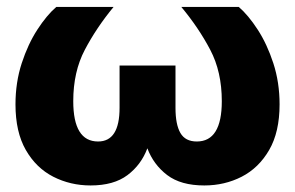

<svg xmlns="http://www.w3.org/2000/svg" viewBox="-20 -536 865 563"><path d="M245.6 7.8Q186.5 7.8 136.2 -17.8Q85.9 -43.5 55.7 -96.2Q25.4 -148.9 25.4 -230Q25.4 -294.4 43.7 -350.6Q62 -406.7 89.6 -449.2Q117.2 -491.7 145 -515.6H313Q262.7 -454.6 228.8 -390.1Q194.8 -325.7 194.8 -239.3Q194.8 -121.1 267.6 -121.1Q330.6 -121.1 330.6 -219.7V-343.8H494.6V-219.7Q494.6 -170.9 509 -146Q523.4 -121.1 557.1 -121.1Q630.4 -121.1 630.4 -239.3Q630.4 -325.7 596.4 -390.1Q562.5 -454.6 511.7 -515.6H680.2Q708 -491.7 735.6 -449.2Q763.2 -406.7 781.5 -350.6Q799.8 -294.4 799.8 -230Q799.8 -148.9 769.3 -96.2Q738.8 -43.5 688.7 -17.8Q638.7 7.8 579.1 7.8Q510.3 7.8 470.2 -22.7Q430.2 -53.2 412.1 -101.1Q394 -52.7 353.8 -22.5Q313.5 7.8 245.6 7.8Z"/></svg>

Font: Inter Display ExtraBold
Style: Regular
Weight: 800
Designer: Rasmus Andersson
Foundry: rsms
Version: Version 4.000;git-a52131595